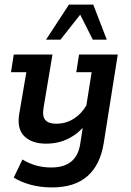

<svg xmlns="http://www.w3.org/2000/svg" viewBox="-20 -637 571 838"><path d="M207 181Q156 181 112.5 169Q69 157 40 138L78 59Q105 76 136.5 85Q168 94 204 94Q259 94 290.5 68.5Q322 43 330 -8L341 -79Q316 -52 286 -36Q240 -10 181 -10Q119 -10 86 -42.5Q53 -75 64 -140L95 -322H28L40 -399H209L170 -166Q164 -129 178 -113Q192 -97 225 -97Q270 -97 305 -121Q335 -140 357 -177L380 -322H313L325 -399H494L433 -14Q418 82 362 131.5Q306 181 207 181ZM181 -464 281 -617H387L446 -464H385L330 -573L244 -464Z"/></svg>

Font: Rokkitt SemiBold SemiBold
Style: Italic
Weight: 600
Italic angle: -9°
Version: Version 3.103